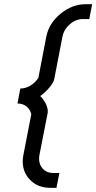

<svg xmlns="http://www.w3.org/2000/svg" viewBox="-20 -779 465 928"><path d="M174.3 -314.9Q189 -301.3 200 -280.3Q210.9 -259.3 210.9 -241.2Q210.9 -235.4 210.4 -232.9L170.4 -28.8Q168.9 -20 168.9 -11.7Q168.9 18.1 187.7 37.6Q206.5 57.1 236.8 57.1H267.1L252.9 128.9H223.1Q164.6 128.9 127.2 92.3Q89.8 55.7 89.8 0.5Q89.8 -13.2 92.8 -28.8L131.3 -227.1Q125.5 -250.5 107.7 -264.6Q89.8 -278.8 64.5 -278.8L78.1 -351.1Q103.5 -351.1 127 -365.2Q150.4 -379.4 165.5 -402.8L203.6 -601.1Q216.3 -666.5 272.7 -712.6Q329.1 -758.8 395.5 -758.8H425.3L411.6 -687H381.3Q346.7 -687 317.6 -661.9Q288.6 -636.7 281.7 -601.1L242.2 -397Q238.8 -379.4 218 -355Q197.3 -330.6 174.3 -314.9Z"/></svg>

Font: Aurulent Sans
Style: Italic
Weight: 400
Italic angle: -11°
Version: Version 2007.05.04